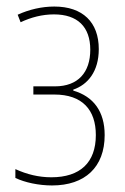

<svg xmlns="http://www.w3.org/2000/svg" viewBox="-20 -557 381 587"><path d="M139 10C240 10 300 -46 300 -144C300 -216 266 -262 204 -280V-283C248 -298 282 -338 282 -407C282 -489 233 -537 146 -537C108 -537 69 -528 34 -512L43 -489C75 -504 109 -513 145 -513C217 -513 256 -475 256 -405C256 -336 219 -293 148 -293H82V-268H146C232 -268 273 -221 273 -144C273 -60 225 -15 137 -15C98 -15 62 -24 27 -40V-13C56 1 99 10 139 10Z"/></svg>

Font: Noto Sans Condensed Thin
Style: Regular
Weight: 100
Width: 3
Designer: Monotype Design Team
Foundry: Monotype Imaging Inc.
Version: Version 2.013